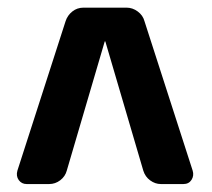

<svg xmlns="http://www.w3.org/2000/svg" viewBox="-20 -750 540 490"><path d="M348.6 -696.3 471.7 -314.5Q475.6 -301.8 468.8 -291Q461.9 -280.3 448.2 -280.3H390.6Q376 -280.3 363.3 -289.6Q350.6 -298.8 345.7 -314.5L249 -643.6Q249 -644.5 248 -644.5Q247.1 -644.5 247.1 -643.6L150.4 -314.5Q146.5 -299.8 133.8 -290Q121.1 -280.3 105.5 -280.3H47.9Q35.2 -280.3 27.8 -290.5Q20.5 -300.8 24.4 -314.5L147.5 -696.3Q152.3 -710.9 164.6 -720.7Q176.8 -730.5 193.4 -730.5H302.7Q318.4 -730.5 331.5 -720.7Q344.7 -710.9 348.6 -696.3Z"/></svg>

Font: Rounded-L Mgen+ 1mn bold
Style: Bold
Weight: 700
Designer: [Source Han Sans]
Ryoko NISHIZUKA  (kana & ideographs); Paul D. Hunt (Latin, Greek & Cyrillic); Wenlong ZHANG  (bopomofo
Version: Version 1.059.20150602